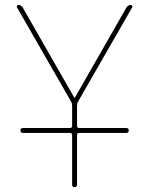

<svg xmlns="http://www.w3.org/2000/svg" viewBox="-20 -540 602 780"><path d="M269 -127 49 -510Q47 -513 49 -516.5Q51 -520 55 -520Q65 -520 72 -510L282 -143H283H284L494 -510Q501 -520 511 -520Q515 -520 517 -516.5Q519 -513 517 -510L297 -127Q293 -120 293 -111V-28Q293 -20 302 -20H493Q503 -20 503 -10Q503 0 493 0H302Q293 0 293 9V210Q293 220 283 220Q273 220 273 210V9Q273 0 264 0H73Q63 0 63 -10Q63 -20 73 -20H264Q273 -20 273 -28V-111Q273 -120 269 -127Z"/></svg>

Font: Rounded Mplus 1c Thin
Style: Regular
Weight: 250
Version: Version 1.059.20150529